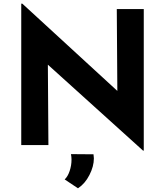

<svg xmlns="http://www.w3.org/2000/svg" viewBox="-20 -785 893 1039"><path d="M758 -736V30H754L239 -435L242 0H95V-765H101L615 -293L612 -736ZM330 186Q347 170 357 140Q367 110 367 79Q367 64 364 49L486 50Q488 64 488 72Q488 115 464 162Q440 209 402 234Z"/></svg>

Font: Josefin Sans
Style: Bold
Weight: 700
Designer: Santiago Orozco
Foundry: Typemade
Version: Version 2.000